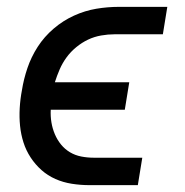

<svg xmlns="http://www.w3.org/2000/svg" viewBox="-20 -540 540 560"><path d="M382 0H241Q215 0 189.5 -4Q164 -8 141.5 -18Q119 -28 101 -44Q83 -60 69.5 -80.5Q56 -101 48.5 -124.5Q41 -148 38.5 -173Q36 -198 37.5 -224.5Q39 -251 44 -277Q49 -309 60 -341.5Q71 -374 90 -403.5Q109 -433 136.5 -456.5Q164 -480 196 -494.5Q228 -509 261 -514.5Q294 -520 327 -520H468L455 -440H314Q295 -440 275 -436.5Q255 -433 237 -424.5Q219 -416 202.5 -402.5Q186 -389 174 -372.5Q162 -356 154 -337.5Q146 -319 140 -300H357L344 -220H128Q127 -201 130 -183Q133 -165 140 -148.5Q147 -132 158 -118.5Q169 -105 184 -96Q199 -87 217 -83.5Q235 -80 254 -80H395Z"/></svg>

Font: Iosevka Medium Oblique
Style: Regular
Weight: 500
Italic angle: -9°
Monospace: yes
Designer: Belleve Invis
Foundry: Belleve Invis
Version: Version 32.5.0; ttfautohint (v1.8.4)